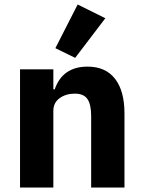

<svg xmlns="http://www.w3.org/2000/svg" viewBox="-20 -833 636 853"><path d="M314 -576 226 -619 325 -813 448 -752ZM69 0V-525H217V-436H223Q258 -537 369 -537Q449 -537 491 -483Q533 -429 533 -329V0H385V-317Q385 -369 368.5 -393Q352 -417 312 -417Q273 -417 245 -397Q217 -377 217 -340V0Z"/></svg>

Font: Anuphan
Style: Bold
Weight: 700
Designer: Mike Abbink, Paul van der Laan, Pieter van Rosmalen, Mint Tantisuwanna
Foundry: Bold Monday; Cadson Demak
Version: Version 3.002;hotconv 1.0.109;makeotfexe 2.5.65596